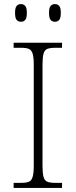

<svg xmlns="http://www.w3.org/2000/svg" viewBox="-20 -924 374 944"><path d="M47 0V-25H84Q109 -25 122 -30.5Q135 -36 140.5 -54.5Q146 -73 146 -109V-605Q146 -642 140.5 -660Q135 -678 122 -683.5Q109 -689 84 -689H47V-714H285V-689H251Q226 -689 212.5 -683.5Q199 -678 194 -660Q189 -642 189 -605V-109Q189 -73 194 -54.5Q199 -36 212.5 -30.5Q226 -25 251 -25H285V0ZM250 -817Q237 -817 229 -826Q221 -835 221 -861Q221 -886 229 -895Q237 -904 250 -904Q263 -904 271 -895Q279 -886 279 -861Q279 -835 271 -826Q263 -817 250 -817ZM83 -817Q70 -817 62 -826Q54 -835 54 -861Q54 -886 62 -895Q70 -904 83 -904Q96 -904 104 -895Q112 -886 112 -861Q112 -835 104 -826Q96 -817 83 -817Z"/></svg>

Font: Noto Serif Bengali ExtraLight
Style: Regular
Weight: 250
Version: Version 2.003